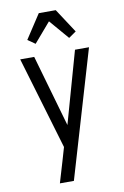

<svg xmlns="http://www.w3.org/2000/svg" viewBox="-104 -820 708 1094"><g transform="rotate(-10 250.0 -273.0)"><path d="M151 215Q160 185 169 154.5Q178 124 187 94L210 15L51 -520H132L251 -105L368 -520H449L232 215ZM153 -592 110 -622 201 -761H299L390 -622L347 -592L250 -705Z"/></g></svg>

Font: Iosevka MaddieWtf
Style: Regular
Weight: 400
Monospace: yes
Designer: Belleve Invis
Foundry: Belleve Invis
Version: Version 31.3.0; ttfautohint (v1.8.3)